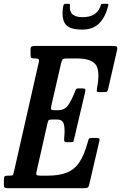

<svg xmlns="http://www.w3.org/2000/svg" viewBox="-60 -992 637 1012"><path d="M189.5 -339 133 -89Q129 -73 133.5 -69.5Q138 -66 157.5 -66H188Q251 -66 291.8 -82Q332.5 -98 358.5 -136.8Q384.5 -175.5 403 -244.5Q406 -256 408.8 -260.5Q411.5 -265 427 -265H448Q460 -265 463 -262.2Q466 -259.5 464 -250L411 -22.5Q408 -8 403 -4Q398 0 380 0H-20.5Q-30 0 -34.8 -3Q-39.5 -6 -39.5 -17V-43Q-39.5 -57 -36.2 -61.5Q-33 -66 -19.5 -66H-12.5Q4.5 -66 7.5 -69.5Q10.5 -73 13.5 -87L144 -662Q147.5 -676.5 143 -680.2Q138.5 -684 124 -684H121.5Q107.5 -684 104.2 -688.2Q101 -692.5 101 -707V-733Q101 -744.5 108 -747.2Q115 -750 125.5 -750H530Q550.5 -750 555.2 -746.5Q560 -743 556.5 -726L511 -527.5Q508 -513.5 504.8 -510Q501.5 -506.5 484.5 -506.5H461.5Q449.5 -506.5 449.8 -513Q450 -519.5 451.5 -528.5Q468.5 -616 445.5 -650Q422.5 -684 342.5 -684H296.5Q273.5 -684 269.5 -678.8Q265.5 -673.5 261 -654.5L210.5 -435Q207.5 -419.5 210.2 -415.2Q213 -411 230.5 -411H243.5Q281.5 -411 299 -437Q316.5 -463 333 -503.5Q336.5 -512 339.2 -519Q342 -526 353.5 -526H373.5Q387.5 -526 389.2 -521.8Q391 -517.5 388.5 -506L331 -261Q329 -251 327 -246.8Q325 -242.5 312.5 -242.5H292.5Q279.5 -242.5 278.5 -250.2Q277.5 -258 278.5 -267.5Q283 -307.5 277.2 -334.8Q271.5 -362 240.5 -362H216Q199 -362 196 -358Q193 -354 189.5 -339ZM372.5 -836Q300 -836 281.2 -870.2Q262.5 -904.5 274 -962.5Q276 -972 287.5 -972H301.5Q310 -972 309 -964Q301 -901.5 375.5 -901.5Q448 -901.5 469 -957.5Q471.5 -964.5 472.5 -968.2Q473.5 -972 482.5 -972H502.5Q510 -972 511 -969.8Q512 -967.5 510 -960Q496 -903.5 463.5 -869.8Q431 -836 372.5 -836Z"/></svg>

Font: Besley* Condensed Medium
Style: Italic
Weight: 500
Width: 3
Italic angle: -13°
Designer: Owen Earl
Foundry: indestructible type*
Version: Version 3.000; ttfautohint (v1.8.3)